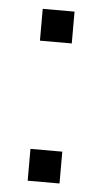

<svg xmlns="http://www.w3.org/2000/svg" viewBox="-45 -571 320 601"><g transform="rotate(5 115.0 -270.0)"><path d="M65 0V-100H165V0ZM65 -440V-540H165V-440Z"/></g></svg>

Font: Carrois Gothic
Style: Regular
Weight: 400
Designer: Ralph du Carrois
Foundry: Ralph du Carrois
Version: Version 1.002